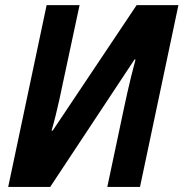

<svg xmlns="http://www.w3.org/2000/svg" viewBox="-20 -734 721 754"><path d="M12.2 0 163.1 -713.9H292.5L226.1 -403.8Q220.7 -376.5 213.6 -344.7Q206.5 -313 198.7 -281.2Q190.9 -249.5 182.6 -221.2H187L516.6 -713.9H680.7L529.8 0H401.4L466.8 -309.1Q473.1 -338.4 480.2 -370.6Q487.3 -402.8 495.6 -436Q503.9 -469.2 512.2 -500L508.3 -500.5L177.2 0Z"/></svg>

Font: Open Sans SemiCondensed
Style: Bold Italic
Weight: 700
Width: 4
Italic angle: -12°
Designer: Monotype Design Team
Foundry: Monotype Imaging Inc.
Version: Version 3.003